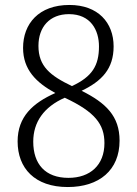

<svg xmlns="http://www.w3.org/2000/svg" viewBox="-20 -744 553 774"><path d="M253 10C380 10 462 -58 462 -177C462 -276 407 -329 309 -378C390 -417 438 -466 438 -557C438 -653 375 -724 260 -724C136 -724 73 -648 73 -551C73 -463 126 -411 203 -369C113 -329 51 -274 51 -174C51 -66 120 10 253 10ZM270 -397C182 -439 135 -477 135 -559C135 -635 180 -687 258 -687C346 -687 379 -622 379 -557C379 -480 352 -435 270 -397ZM256 -27C162 -27 114 -83 114 -173C114 -252 157 -313 241 -350C363 -293 401 -243 401 -167C401 -78 343 -27 256 -27Z"/></svg>

Font: Noto Serif Georgian SemiCondensed Light
Style: Regular
Weight: 300
Width: 4
Designer: Monotype Design Team, Akaki Razmadze
Foundry: Google LLC
Version: Version 2.003